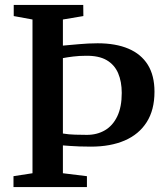

<svg xmlns="http://www.w3.org/2000/svg" viewBox="-20 -763 676 783"><path d="M112.5 -56.5V-683.5L36 -697.5V-743H319.5L320 -697.5L236.5 -683.5V-577Q253 -578.5 269.8 -580Q286.5 -581.5 304 -583Q321.5 -584.5 340.2 -585.5Q359 -586.5 378 -586.5Q452 -586.5 503.8 -564.5Q555.5 -542.5 582.8 -498.8Q610 -455 610 -389Q610 -314.5 578.2 -264.8Q546.5 -215 488.5 -190Q430.5 -165 351 -165Q325.5 -165 304.2 -165.8Q283 -166.5 266 -167.8Q249 -169 236.5 -170V-56.5L334.5 -44.5V0H35V-44.5ZM334.5 -213Q376 -213 408 -231.8Q440 -250.5 458.2 -288.5Q476.5 -326.5 476.5 -384Q476.5 -430 461.8 -464.5Q447 -499 414.8 -517.8Q382.5 -536.5 329.5 -535.5Q303.5 -535.5 278.8 -532.5Q254 -529.5 236.5 -526V-218.5Q260.5 -214.5 286.2 -213.8Q312 -213 334.5 -213Z"/></svg>

Font: Merriweather 48pt SemiBold
Style: Regular
Weight: 600
Version: Version 2.100